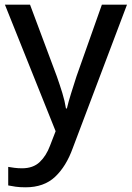

<svg xmlns="http://www.w3.org/2000/svg" viewBox="-20 -558 561 818"><path d="M1 -538H108L222 -233Q235 -196 245.5 -162Q256 -128 261 -96H265Q271 -122 282.5 -159Q294 -196 306 -233L414 -538H521L290 73Q262 151 214.5 195.5Q167 240 89 240Q65 240 47 237.5Q29 235 15 232V153Q26 155 41.5 157Q57 159 74 159Q121 159 149 132.5Q177 106 193 63L217 1Z"/></svg>

Font: Noto Sans New Tai Lue Medium
Style: Regular
Weight: 500
Version: Version 2.003